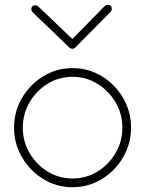

<svg xmlns="http://www.w3.org/2000/svg" viewBox="-20 -780 609 806"><path d="M284.7 -494.1Q335.4 -494.1 379.9 -474.4Q424.3 -454.6 458.3 -419.7Q492.2 -384.8 511.2 -339.8Q530.3 -294.9 530.3 -244.1Q530.3 -193.4 511 -148.2Q491.7 -103 458 -68.4Q424.3 -33.7 379.9 -13.9Q335.4 5.9 284.7 5.9Q217.3 5.9 161.4 -28.6Q105.5 -63 72.3 -119.9Q39.1 -176.8 39.1 -244.1Q39.1 -312 72.3 -368.7Q105.5 -425.3 161.4 -459.7Q217.3 -494.1 284.7 -494.1ZM284.7 -457.5Q227.1 -457.5 179.7 -428.2Q132.3 -398.9 104 -350.3Q75.7 -301.8 75.7 -244.1Q75.7 -186.5 104 -137.9Q132.3 -89.4 179.7 -60.1Q227.1 -30.8 284.7 -30.8Q342.3 -30.8 389.6 -60.1Q437 -89.4 465.3 -137.9Q493.7 -186.5 493.7 -244.1Q493.7 -301.8 465.3 -350.1Q437 -398.4 389.6 -428Q342.3 -457.5 284.7 -457.5ZM295.9 -580.1Q291 -575.2 284.2 -575.2Q276.4 -575.2 272 -579.6L117.2 -728.5Q113.8 -731.4 112.5 -735.4Q111.3 -739.3 111.3 -740.7Q111.3 -757.8 128.4 -757.8Q130.4 -757.8 134 -756.8Q137.7 -755.9 140.6 -752.9L283.7 -616.2L419.4 -754.4Q422.4 -757.3 426 -758.5Q429.7 -759.8 432.1 -759.8Q449.2 -759.8 449.2 -742.7Q449.2 -735.4 444.3 -730.5Z"/></svg>

Font: Manjari Thin
Style: Regular
Weight: 100
Designer: Santhosh Thottingal <santhosh.thottingal@gmail.com>
Version: Version 2.000